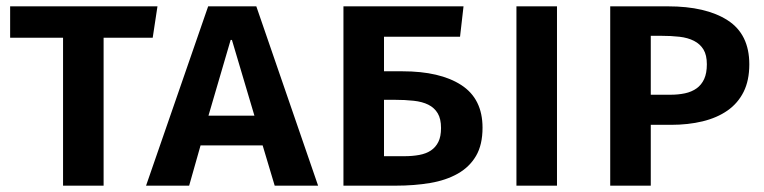

<svg xmlns="http://www.w3.org/2000/svg" viewBox="-20 -586 2411 606"><path d="M307 -467V0H179V-467H12V-566H477L462 -467Z M809 -127H613L577 0H441L637 -566H789L984 0H847ZM638 -221H783L712 -460H708Z M1432 -470H1192V-361H1250Q1369 -361 1436 -317.5Q1503 -274 1503 -183Q1503 -129 1482.5 -94Q1462 -59 1425 -38Q1388 -17 1338 -8.5Q1288 0 1229 0H1064V-566H1443ZM1372 -182Q1372 -211 1361.5 -228.5Q1351 -246 1332 -255.5Q1313 -265 1285.5 -268Q1258 -271 1225 -271H1192V-93H1256Q1282 -93 1303.5 -97Q1325 -101 1340 -111Q1355 -121 1363.5 -138Q1372 -155 1372 -182Z M1610 0V-566H1738V0Z M2211 -383Q2211 -412 2200.5 -429.5Q2190 -447 2170.5 -457Q2151 -467 2124.5 -470Q2098 -473 2066 -473H2034V-287H2096Q2121 -287 2142 -291.5Q2163 -296 2178.5 -307Q2194 -318 2202.5 -336.5Q2211 -355 2211 -383ZM2345 -383Q2345 -332 2327 -296Q2309 -260 2276 -237Q2243 -214 2197.5 -203Q2152 -192 2098 -192H2034V0H1906V-566H2088Q2208 -566 2276.5 -522Q2345 -478 2345 -383Z"/></svg>

Font: Qnwhxotralxmqkhsjrfbfhwcoqn
Style: Regular
Weight: 500
Designer: Carrois Corporate & Edenspiekermann
Foundry: Carrois Corporate GbR & Edenspiekermann AG
Version: Version 2.001